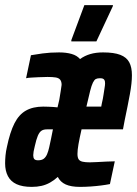

<svg xmlns="http://www.w3.org/2000/svg" viewBox="-32 -723 536 751"><path d="M92 8Q56 8 33 -2.5Q10 -13 -1 -34Q-12 -55 -12 -84Q-12 -98 -10.5 -114.5Q-9 -131 -5 -148Q7 -206 24.5 -240.5Q42 -275 69.5 -290.5Q97 -306 137 -306Q148 -306 158 -305.5Q168 -305 177.5 -304.5Q187 -304 193 -303L200 -333Q203 -353 205.5 -367Q208 -381 209 -391Q209 -404 203.5 -411Q198 -418 186 -420Q174 -422 154 -422Q135 -422 119 -421Q103 -420 90.5 -419.5Q78 -419 70 -417L89 -507Q105 -510 134.5 -514Q164 -518 199 -518Q227 -518 248 -512Q269 -506 281 -492Q299 -505 321 -511.5Q343 -518 371 -518Q414 -518 438.5 -508.5Q463 -499 473.5 -479.5Q484 -460 484 -429Q484 -398 476 -354.5Q468 -311 456 -254L449 -217H287Q279 -182 275 -159Q271 -136 271 -121Q271 -107 275.5 -100Q280 -93 291 -90.5Q302 -88 319 -88Q328 -88 346.5 -89Q365 -90 384.5 -91Q404 -92 417 -92L398 -3Q383 0 363.5 2.5Q344 5 322.5 6.5Q301 8 281 8Q246 8 225 -1.5Q204 -11 194 -31Q180 -18 164 -9Q148 0 130.5 4Q113 8 92 8ZM117 -96Q131 -96 139 -102Q147 -108 152 -119.5Q157 -131 160.5 -147Q164 -163 168 -182L175 -217H151Q138 -217 130 -211.5Q122 -206 116 -192Q110 -178 104 -151Q101 -140 99.5 -130.5Q98 -121 98 -116Q98 -106 102 -101Q106 -96 117 -96ZM306 -306H364L366 -317Q371 -338 373 -353Q375 -368 377 -379Q379 -390 379 -397Q379 -406 376.5 -410Q374 -414 370 -415.5Q366 -417 359 -417Q349 -417 343 -414Q337 -411 331.5 -400Q326 -389 320.5 -367Q315 -345 306 -306ZM247 -561V-566L298 -703H410L409 -698L345 -561Z"/></svg>

Font: Saira UltraCondensed ExtraBold
Style: Italic
Weight: 800
Width: 1
Italic angle: -12°
Designer: Hector Gatti with collaboration of the Omnibus-Type team
Foundry: Omnibus-Type
Version: Version 1.101